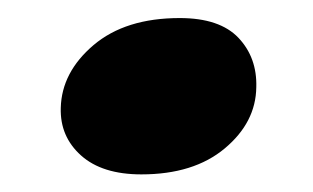

<svg xmlns="http://www.w3.org/2000/svg" viewBox="-20 -370 355 218"><path d="M140.5 -172Q96 -172 72 -193.5Q48 -215 49 -247.5Q50 -288 86.2 -318.8Q122.5 -349.5 184 -349.5Q229.5 -349.5 250.8 -327Q272 -304.5 271 -271Q270.5 -231 235.2 -201.5Q200 -172 140.5 -172Z"/></svg>

Font: Fraunces 9pt S000
Style: Bold Italic
Weight: 700
Italic angle: -16°
Version: Version 1.000; ttfautohint (v1.8.3)